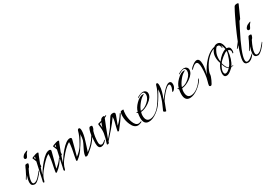

<svg xmlns="http://www.w3.org/2000/svg" viewBox="17 -1496 3278 2325"><g transform="rotate(-30 1656.5 -333.5)"><path d="M131 -337Q111 -337 111 -358Q111 -369 123 -382Q130 -390 135.5 -395Q141 -400 146 -402Q182 -419 189 -419Q192 -419 192 -417Q192 -414 169 -388Q168 -387 165 -379.5Q162 -372 154 -357Q145 -337 131 -337ZM71 -16Q20 -16 20 -67Q20 -105 40 -163Q36 -156 31.5 -149Q27 -142 22 -135Q9 -113 4 -113Q2 -113 2 -116Q2 -124 8 -131Q32 -164 61 -226Q64 -234 69.5 -246Q75 -258 83 -273Q88 -282 108 -282Q125 -282 125 -272Q125 -262 116 -242Q105 -222 98 -219Q46 -115 46 -66Q46 -33 68 -33Q104 -33 147 -85Q192 -137 191 -137Q193 -137 193 -134Q193 -133 191 -127Q182 -111 168.5 -94.5Q155 -78 138 -60Q94 -16 71 -16Z M175 21Q166 21 166 8V6Q170 -8 174.5 -29Q179 -50 185 -78Q191 -106 200 -148.5Q209 -191 222 -247Q221 -249 218.5 -256.5Q216 -264 211 -276Q206 -289 203 -295Q200 -301 200 -301Q200 -308 217 -314Q267 -333 281 -333Q296 -333 296 -324Q296 -324 296 -324Q295 -327 245 -196V-187Q245 -159 236 -159Q235 -159 233 -162Q225 -137 217.5 -114.5Q210 -92 204 -70Q226 -106 249.5 -139Q273 -172 298 -201Q373 -288 422 -288Q445 -288 445 -270Q445 -264 442 -255Q433 -221 419.5 -169.5Q406 -118 387 -50Q445 -93 477 -142Q482 -148 484 -148Q487 -148 487 -144Q487 -142 484 -137Q440 -59 377 -13Q373 -7 364 -7Q357 -7 357 -15Q357 -17 359.5 -33.5Q362 -50 368 -80Q373 -102 377 -123Q381 -144 385 -166Q390 -191 391.5 -212.5Q393 -234 394 -252Q372 -242 346.5 -219.5Q321 -197 290 -163Q233 -100 208 -53Q194 -26 187 5Q183 21 175 21ZM228 -274 237 -307Q232 -303 218 -297Q221 -291 223.5 -285Q226 -279 228 -274Z M463 21Q454 21 454 8V6Q458 -8 462.5 -29Q467 -50 473 -78Q479 -106 488 -148.5Q497 -191 510 -247Q509 -249 506.5 -256.5Q504 -264 499 -276Q494 -289 491 -295Q488 -301 488 -301Q488 -308 505 -314Q555 -333 569 -333Q584 -333 584 -324Q584 -324 584 -324Q583 -327 533 -196V-187Q533 -159 524 -159Q523 -159 521 -162Q513 -137 505.5 -114.5Q498 -92 492 -70Q514 -106 537.5 -139Q561 -172 586 -201Q661 -288 710 -288Q733 -288 733 -270Q733 -264 730 -255Q721 -221 707.5 -169.5Q694 -118 675 -50Q733 -93 765 -142Q770 -148 772 -148Q775 -148 775 -144Q775 -142 772 -137Q728 -59 665 -13Q661 -7 652 -7Q645 -7 645 -15Q645 -17 647.5 -33.5Q650 -50 656 -80Q661 -102 665 -123Q669 -144 673 -166Q678 -191 679.5 -212.5Q681 -234 682 -252Q660 -242 634.5 -219.5Q609 -197 578 -163Q521 -100 496 -53Q482 -26 475 5Q471 21 463 21ZM516 -274 525 -307Q520 -303 506 -297Q509 -291 511.5 -285Q514 -279 516 -274Z M777 4Q766 4 766 -2Q766 -38 795 -94Q831 -164 837 -185Q847 -221 847 -270Q845 -260 834.5 -240.5Q824 -221 807 -192Q791 -164 778.5 -145.5Q766 -127 758 -116Q758 -115 756 -115Q751 -115 751 -119Q751 -119 758.5 -132Q766 -145 781 -170Q829 -254 843 -311Q849 -337 867 -337Q885 -337 885 -295Q885 -273 879 -240Q873 -207 859 -164Q849 -131 838.5 -98Q828 -65 817 -33Q854 -61 888.5 -97Q923 -133 951 -180L957 -190Q962 -226 969.5 -249Q977 -272 984 -282Q990 -289 1002 -289Q1023 -289 1023 -278Q1023 -248 1004 -223Q982 -148 982 -77Q982 -29 1012 -29Q1027 -29 1047 -46Q1067 -63 1066 -63Q1069 -63 1069 -57V-55Q1035 -7 993 -7Q950 -7 950 -81Q950 -99 951.5 -120Q953 -141 955 -166Q917 -94 830 -26Q825 -22 816 -15Q807 -8 796 0Q791 4 777 4Z M1074 7Q1065 7 1065 -1Q1065 -2 1065.5 -3Q1066 -4 1067 -6V-7Q1067 -12 1070 -19Q1087 -61 1100 -134Q1103 -151 1103 -185Q1103 -197 1100 -222Q1098 -235 1097 -244Q1096 -253 1096 -259Q1096 -266 1104 -269Q1112 -271 1123 -274Q1134 -277 1148 -281Q1163 -315 1198 -315Q1213 -315 1208 -303Q1220 -308 1226 -311Q1232 -314 1232 -314Q1234 -314 1234 -311Q1234 -302 1202 -288Q1185 -248 1161.5 -187.5Q1138 -127 1107 -45Q1138 -80 1160.5 -108Q1183 -136 1198 -156Q1209 -176 1227.5 -206Q1246 -236 1272 -273Q1284 -291 1314 -291Q1342 -291 1342 -269Q1342 -260 1319 -202Q1291 -133 1291 -129Q1317 -152 1340.5 -180.5Q1364 -209 1385 -242Q1389 -249 1393 -249Q1396 -249 1396 -244Q1396 -231 1343 -158Q1327 -136 1310 -114Q1293 -92 1276 -70Q1273 -65 1263 -65Q1256 -65 1256 -72Q1256 -77 1259 -90Q1262 -103 1267 -125Q1271 -141 1275 -156.5Q1279 -172 1283 -188Q1288 -206 1289.5 -222Q1291 -238 1291 -252Q1256 -199 1199 -133Q1174 -105 1149.5 -77Q1125 -49 1100 -20Q1097 7 1074 7ZM1509 -8Q1454 -8 1423 -81Q1398 -137 1398 -200Q1398 -219 1400 -233Q1402 -247 1406 -255Q1412 -266 1437 -266Q1449 -266 1449 -262Q1447 -260 1444 -240Q1441 -221 1441 -198Q1441 -172 1445 -146Q1449 -120 1458 -94Q1482 -25 1525 -25Q1534 -25 1543 -29Q1556 -34 1560 -34Q1565 -34 1565 -31Q1565 -23 1543 -16Q1519 -8 1509 -8ZM1119 -202Q1124 -219 1130 -235Q1136 -251 1141 -264Q1137 -263 1130 -260.5Q1123 -258 1114 -255Q1116 -242 1117.5 -229Q1119 -216 1119 -202ZM1449 -262V-260V-262Q1449 -262 1449 -262Z M1645 19Q1574 19 1574 -73Q1574 -87 1575.5 -103.5Q1577 -120 1581 -139Q1577 -142 1573 -147.5Q1569 -153 1565 -161Q1569 -160 1573.5 -157.5Q1578 -155 1585 -153Q1596 -203 1645 -252Q1698 -306 1745 -306Q1756 -306 1756 -303Q1756 -301 1742 -293Q1705 -273 1673 -231Q1639 -189 1624 -147Q1625 -146 1625 -146Q1625 -146 1626 -145Q1674 -145 1726 -191Q1778 -237 1778 -285Q1778 -299 1770 -312Q1763 -324 1748 -324Q1729 -324 1703 -309Q1678 -293 1675 -293Q1673 -293 1673 -294Q1673 -306 1708 -320Q1738 -332 1755 -332Q1779 -332 1793 -319Q1809 -306 1809 -283Q1809 -230 1740 -180Q1678 -136 1620 -131Q1612 -107 1612 -85Q1612 -2 1672 -2Q1718 -2 1768 -42Q1810 -75 1838 -122Q1847 -136 1853 -136Q1854 -136 1854 -134Q1854 -130 1846 -116Q1815 -67 1759 -26Q1698 19 1645 19Z M1884 13Q1877 13 1866 7Q1855 -1 1855 -6Q1858 -12 1860.5 -19Q1863 -26 1867 -33Q1885 -71 1900 -109Q1915 -147 1925 -185Q1935 -221 1935 -270Q1933 -260 1922.5 -240.5Q1912 -221 1895 -192Q1879 -164 1866.5 -145.5Q1854 -127 1846 -116Q1846 -115 1844 -115Q1839 -115 1839 -119Q1839 -121 1840 -122Q1847 -133 1854.5 -145Q1862 -157 1871 -171Q1898 -215 1914 -250Q1930 -285 1937 -312Q1943 -338 1957 -338Q1973 -338 1973 -298Q1973 -226 1927 -121Q1981 -189 2002 -211Q2059 -272 2091 -272Q2123 -272 2123 -230Q2123 -201 2107 -179Q2088 -151 2072 -151Q2069 -151 2069 -155Q2069 -155 2080 -180Q2091 -205 2091 -223Q2091 -250 2074 -250Q2051 -250 1996 -189Q1952 -139 1932 -104Q1931 -101 1923 -80Q1915 -59 1899 -18Q1897 -12 1894.5 -4.5Q1892 3 1889 11Q1887 13 1884 13Z M2219 19Q2148 19 2148 -73Q2148 -87 2149.5 -103.5Q2151 -120 2155 -139Q2151 -142 2147 -147.5Q2143 -153 2139 -161Q2143 -160 2147.5 -157.5Q2152 -155 2159 -153Q2170 -203 2219 -252Q2272 -306 2319 -306Q2330 -306 2330 -303Q2330 -301 2316 -293Q2279 -273 2247 -231Q2213 -189 2198 -147Q2199 -146 2199 -146Q2199 -146 2200 -145Q2248 -145 2300 -191Q2352 -237 2352 -285Q2352 -299 2344 -312Q2337 -324 2322 -324Q2303 -324 2277 -309Q2252 -293 2249 -293Q2247 -293 2247 -294Q2247 -306 2282 -320Q2312 -332 2329 -332Q2353 -332 2367 -319Q2383 -306 2383 -283Q2383 -230 2314 -180Q2252 -136 2194 -131Q2186 -107 2186 -85Q2186 -2 2246 -2Q2292 -2 2342 -42Q2384 -75 2412 -122Q2421 -136 2427 -136Q2428 -136 2428 -134Q2428 -130 2420 -116Q2389 -67 2333 -26Q2272 19 2219 19Z M2506 17Q2500 17 2492 9Q2491 7 2491 2Q2491 -12 2504 -55Q2525 -129 2525 -229Q2525 -311 2490 -311Q2471 -311 2443 -286Q2415 -260 2415 -260Q2412 -260 2412 -264Q2412 -265 2414 -271Q2426 -293 2459 -315Q2492 -339 2514 -339Q2556 -339 2556 -258Q2556 -197 2534 -125Q2580 -220 2644 -287Q2728 -374 2812 -374Q2863 -374 2863 -324Q2863 -308 2859 -308Q2857 -308 2855 -317Q2852 -342 2844 -352Q2837 -362 2813 -362Q2746 -362 2683 -303Q2631 -255 2596 -184Q2571 -133 2571 -103V-100Q2571 -88 2549 -38Q2525 16 2514 16Q2511 16 2510 17Z M2739 7Q2700 7 2700 -43Q2700 -104 2746 -168Q2730 -207 2730 -251Q2730 -294 2747 -326Q2780 -389 2829 -389Q2891 -389 2901 -283Q2951 -281 2951 -231Q2951 -190 2938 -190Q2934 -190 2934 -196Q2934 -198 2934.5 -200Q2935 -202 2936 -205Q2936 -209 2936.5 -211.5Q2937 -214 2937 -215Q2937 -231 2927 -241Q2916 -252 2902 -252Q2890 -130 2843 -65H2874Q2861 -57 2851 -57Q2848 -57 2846 -58Q2843 -59 2840 -59Q2844 -59 2805 -26Q2766 7 2739 7ZM2757 -179Q2818 -261 2885 -281Q2865 -367 2830 -367Q2798 -367 2771 -304Q2762 -284 2758 -261.5Q2754 -239 2754 -215Q2754 -196 2757 -179ZM2811 -70Q2835 -92 2860 -156Q2886 -222 2886 -253Q2864 -250 2817 -212Q2771 -175 2760 -153Q2781 -77 2811 -70ZM2742 -23Q2770 -23 2807 -65Q2774 -69 2753 -144Q2720 -89 2720 -58Q2720 -23 2742 -23Z M3043 0Q2993 0 2993 -51Q2993 -106 3044 -244Q3019 -210 3009 -210Q3006 -210 3006 -213Q3006 -214 3032 -248Q3045 -265 3052.5 -274.5Q3060 -284 3061 -287Q3066 -301 3075 -323Q3084 -345 3096 -373Q3117 -423 3140.5 -473.5Q3164 -524 3189 -575Q3197 -592 3209.5 -616Q3222 -640 3239 -671Q3248 -688 3280 -688Q3298 -688 3298 -679Q3298 -676 3297 -674Q3279 -634 3243 -554Q3239 -546 3234 -534Q3229 -522 3221 -506Q3214 -502 3203 -491Q3203 -491 3192 -470Q3181 -449 3160 -408Q3019 -134 3019 -50Q3019 -17 3041 -17Q3066 -17 3100 -45Q3135 -74 3133 -74Q3137 -74 3137 -70Q3137 -68 3133 -62Q3089 0 3043 0Z M3251 -337Q3231 -337 3231 -358Q3231 -369 3243 -382Q3250 -390 3255.5 -395Q3261 -400 3266 -402Q3302 -419 3309 -419Q3312 -419 3312 -417Q3312 -414 3289 -388Q3288 -387 3285 -379.5Q3282 -372 3274 -357Q3265 -337 3251 -337ZM3191 -16Q3140 -16 3140 -67Q3140 -105 3160 -163Q3156 -156 3151.5 -149Q3147 -142 3142 -135Q3129 -113 3124 -113Q3122 -113 3122 -116Q3122 -124 3128 -131Q3152 -164 3181 -226Q3184 -234 3189.5 -246Q3195 -258 3203 -273Q3208 -282 3228 -282Q3245 -282 3245 -272Q3245 -262 3236 -242Q3225 -222 3218 -219Q3166 -115 3166 -66Q3166 -33 3188 -33Q3224 -33 3267 -85Q3312 -137 3311 -137Q3313 -137 3313 -134Q3313 -133 3311 -127Q3302 -111 3288.5 -94.5Q3275 -78 3258 -60Q3214 -16 3191 -16Z"/></g></svg>

Font: Ruthie
Style: Regular
Weight: 400
Designer: Robert E. Leuschke
Foundry: Robert E. Leuschke
Version: Version 1.012